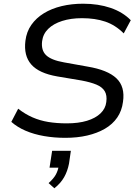

<svg xmlns="http://www.w3.org/2000/svg" viewBox="-20 -734 744 1035"><path d="M332 9Q272 9 217.5 -0.5Q163 -10 118.5 -29Q74 -48 41 -77L78 -148Q115 -119 155 -101.5Q195 -84 240.5 -76.5Q286 -69 340 -69Q403 -69 449 -83Q495 -97 522 -123Q549 -149 553 -184Q558 -220 544.5 -242.5Q531 -265 499.5 -278Q468 -291 420 -300L289 -322Q190 -339 148.5 -386.5Q107 -434 117 -514Q123 -563 149 -600Q175 -637 216.5 -662.5Q258 -688 312 -701Q366 -714 428 -714Q510 -714 576 -691.5Q642 -669 685 -625L647 -554Q602 -599 547.5 -617.5Q493 -636 422 -636Q362 -636 315 -621Q268 -606 240 -578.5Q212 -551 207 -512Q201 -463 228.5 -436.5Q256 -410 324 -398L452 -375Q560 -357 607.5 -312Q655 -267 643 -185Q637 -137 612 -100.5Q587 -64 545.5 -40Q504 -16 450.5 -3.5Q397 9 332 9ZM273 281 242 253Q269 229 281 207Q293 185 297 158L313 170H247L261 79H362L352 148Q344 189 325.5 221.5Q307 254 273 281Z"/></svg>

Font: Nunito Sans 10pt SemiExpanded
Style: Italic
Weight: 400
Width: 6
Italic angle: -9°
Designer: Vernon Adams
Foundry: Vernon Adams
Version: Version 3.101;gftools[0.9.27]